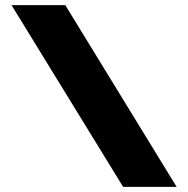

<svg xmlns="http://www.w3.org/2000/svg" viewBox="-20 -730 734 750"><path d="M235 -710 670 0H461L25 -710Z"/></svg>

Font: Raleway Black
Style: Regular
Weight: 900
Designer: Matt McInerney, Pablo Impallari, Rodrigo Fuenzalida
Foundry: Matt McInerney, Pablo Impallari, Rodrigo Fuenzalida
Version: Version 4.026